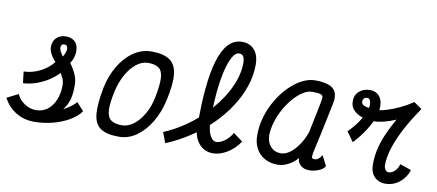

<svg xmlns="http://www.w3.org/2000/svg" viewBox="-80 -1092 3152 1384"><g transform="rotate(10 1496.0 -400.0)"><path d="M217 14Q142 14 82.5 -23Q23 -60 -8 -122L75 -164Q93 -122 133 -96.5Q173 -71 215 -71Q264 -71 299.5 -98Q335 -125 355 -173Q375 -221 375 -284Q374 -310 365.5 -328Q357 -346 346 -366Q314 -332 271.5 -305.5Q229 -279 182.5 -263.5Q136 -248 91 -246L81 -330Q142 -331 201 -361Q260 -391 295 -437Q272 -461 257.5 -489Q243 -517 244 -538Q243 -580 269.5 -606Q296 -632 338 -632Q381 -632 405 -608Q429 -584 429 -544Q431 -525 424 -499Q417 -473 401 -449Q427 -414 445 -374.5Q463 -335 461 -286Q461 -233 450.5 -193Q440 -153 409 -111Q425 -120 441.5 -130.5Q458 -141 473.5 -153.5Q489 -166 501 -180L553 -122Q524 -81 471 -50.5Q418 -20 352 -3Q286 14 217 14ZM341 -485Q352 -503 356 -515.5Q360 -528 361 -539Q363 -554 356.5 -563.5Q350 -573 337 -573Q326 -574 319 -567Q312 -560 312 -548Q312 -533 319.5 -518.5Q327 -504 341 -485Z M836 14Q746 14 701.5 -18Q657 -50 651 -122Q645 -194 668 -313Q687 -405 730 -477Q773 -549 833.5 -590.5Q894 -632 964 -632Q1054 -632 1099.5 -600Q1145 -568 1152 -496Q1159 -424 1132 -305Q1112 -214 1068.5 -141.5Q1025 -69 966 -27.5Q907 14 836 14ZM845 -71Q890 -71 931 -102.5Q972 -134 1003.5 -189Q1035 -244 1048 -313Q1066 -403 1063.5 -454Q1061 -505 1035 -526Q1009 -547 955 -547Q911 -547 870.5 -515.5Q830 -484 799 -429.5Q768 -375 752 -305Q732 -215 734.5 -164Q737 -113 764 -92Q791 -71 845 -71Z M1527 14Q1462 14 1423 -33Q1395 -66 1386 -115Q1370 -103 1352 -92Q1270 -37 1176 2L1147 -75Q1228 -109 1301 -159Q1344 -189 1383 -223Q1384 -338 1393 -433Q1404 -555 1429.5 -640.5Q1455 -726 1496.5 -770Q1538 -814 1596 -814Q1653 -814 1686.5 -776Q1720 -738 1720 -667Q1720 -588 1693.5 -509Q1667 -430 1618 -355Q1569 -280 1502 -213Q1487 -198 1471 -184Q1474 -137 1491 -106Q1509 -71 1536 -71Q1564 -71 1597.5 -95.5Q1631 -120 1651 -157L1720 -106Q1684 -51 1630.5 -18.5Q1577 14 1527 14ZM1470 -310Q1507 -352 1537 -397Q1581 -463 1605.5 -531Q1630 -599 1630 -661Q1630 -698 1620 -713Q1610 -728 1588 -728Q1566 -728 1546.5 -698.5Q1527 -669 1511.5 -617Q1496 -565 1486 -497Q1476 -429 1472 -352Q1471 -331 1470 -310Z M2308 -110 2346 -36Q2333 -13 2299 0.5Q2265 14 2231 14Q2193 14 2170 -5.5Q2147 -25 2145 -52Q2144 -53 2144 -57Q2143 -58 2143 -59Q2114 -25 2076 -6Q2038 14 2000 14Q1945 14 1903.5 -9.5Q1862 -33 1840 -75.5Q1818 -118 1819 -174Q1819 -240 1838.5 -306Q1858 -372 1892.5 -430.5Q1927 -489 1971.5 -534.5Q2016 -580 2065.5 -606Q2115 -632 2163 -632Q2243 -632 2282.5 -608Q2322 -584 2322 -530Q2323 -525 2322 -515Q2321 -505 2316 -481.5Q2311 -458 2302 -413.5Q2293 -369 2277.5 -296.5Q2262 -224 2238 -116Q2234 -92 2235.5 -81.5Q2237 -71 2257 -71Q2270 -71 2284 -82Q2298 -93 2308 -110ZM2008 -71Q2042 -71 2075.5 -96Q2109 -121 2138 -164Q2167 -207 2184 -259Q2205 -361 2219.5 -431Q2234 -501 2235 -517Q2234 -535 2217 -541Q2200 -547 2155 -547Q2124 -547 2089.5 -525.5Q2055 -504 2022 -466.5Q1989 -429 1962.5 -382Q1936 -335 1920.5 -283.5Q1905 -232 1904 -183Q1906 -132 1934.5 -101.5Q1963 -71 2008 -71Z M2506 -240 2455 -311Q2512 -367 2546 -427Q2522 -434 2503 -447Q2454 -479 2455 -529Q2453 -575 2484.5 -603.5Q2516 -632 2565 -632Q2608 -632 2633 -602.5Q2658 -573 2656 -524Q2656 -513 2655 -501Q2680 -503 2712 -514Q2754 -527 2801.5 -549.5Q2849 -572 2893 -602L2952 -561Q2895 -479 2852.5 -400Q2810 -321 2786.5 -249Q2763 -177 2763 -116Q2765 -95 2774.5 -83Q2784 -71 2797 -71Q2821 -71 2842 -91.5Q2863 -112 2871 -143L2954 -115Q2942 -77 2917 -47.5Q2892 -18 2859 -2Q2826 14 2789 14Q2737 14 2706.5 -19.5Q2676 -53 2677 -107Q2676 -158 2687.5 -213Q2699 -268 2724.5 -328Q2750 -388 2788 -455Q2743 -435 2701.5 -425Q2660 -415 2632 -415Q2630 -415 2628 -415Q2611 -379 2586 -341Q2552 -289 2506 -240ZM2578 -504Q2581 -517 2581 -528Q2581 -548 2574 -560.5Q2567 -573 2554 -573Q2540 -573 2531 -564Q2522 -555 2522 -542Q2522 -516 2555 -508Q2565 -505 2578 -504Z"/></g></svg>

Font: Victor Mono Thin SemiBold
Style: Italic
Weight: 600
Italic angle: -12°
Monospace: yes
Version: Version 1.561;gftools[0.9.30]